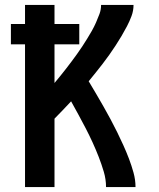

<svg xmlns="http://www.w3.org/2000/svg" viewBox="-20 -755 640 775"><path d="M81 0V-576H24V-658H81V-735H200V-658H300V-576H200V-420Q212 -434 223.5 -448.5Q235 -463 246.5 -477.5Q258 -492 269 -507Q280 -522 291 -537Q302 -552 312 -567.5Q322 -583 332 -599Q342 -615 351 -631Q360 -647 367.5 -664Q375 -681 381.5 -698.5Q388 -716 388 -735H519Q519 -712 511 -690.5Q503 -669 492.5 -649Q482 -629 470.5 -609.5Q459 -590 446.5 -571Q434 -552 421 -533.5Q408 -515 394 -497Q380 -479 366 -461.5Q352 -444 338 -427Q353 -402 368 -376.5Q383 -351 397.5 -325.5Q412 -300 426 -274Q440 -248 453 -221.5Q466 -195 478 -168.5Q490 -142 500.5 -114.5Q511 -87 519 -58Q527 -29 527 0H408Q408 -31 399 -61.5Q390 -92 378.5 -121.5Q367 -151 354 -179.5Q341 -208 326.5 -236Q312 -264 297 -291.5Q282 -319 267 -346Q250 -328 233.5 -310.5Q217 -293 200 -276V0Z"/></svg>

Font: Zed Sans Extended
Style: Bold
Weight: 700
Width: 7
Designer: Belleve Invis
Foundry: Belleve Invis
Version: Version 1.0.0; ttfautohint (v1.8.4)